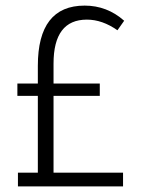

<svg xmlns="http://www.w3.org/2000/svg" viewBox="-20 -665 505 685"><path d="M336 -323H171V-49H419V0H44V-49H115V-323H42V-367H115V-430Q115 -645 282 -645Q362 -645 423 -591L399 -557Q345 -595 290 -595Q171 -595 171 -438V-367H336Z"/></svg>

Font: TajawalTap
Style: Regular
Weight: 300
Designer: Boutros Fonts
Foundry: Created by Boutros International 2017
Version: Version 2.700